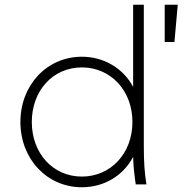

<svg xmlns="http://www.w3.org/2000/svg" viewBox="-20 -777 813 809"><path d="M325 12C420 12 500 -38 541 -116C542 -74 546 -41 552 0H597C589 -50 586 -93 586 -161V-757H541V-411C500 -488 419 -538 325 -538C178 -538 66 -419 66 -263C66 -107 178 12 325 12ZM114 -263C114 -395 203 -493 325 -493C446 -493 538 -396 538 -263C538 -130 446 -33 325 -33C203 -33 114 -131 114 -263ZM674 -600H715L729 -757H674Z"/></svg>

Font: Mluvka ExtraLight
Style: Regular
Weight: 200
Designer: Modified by Jiří Krblich, Original typeface by Gumpita Rahayu
Foundry: Gumpita Rahayu & Jiří Krblich
Version: Version 2.000;Glyphs 3.1.1 (3134)